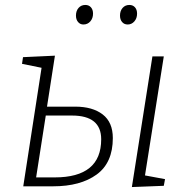

<svg xmlns="http://www.w3.org/2000/svg" viewBox="-20 -753 761 776"><path d="M284 -322Q354 -322 395 -290.5Q436 -259 436 -195Q436 -95 370.5 -47.5Q305 0 195 0H74L148 -479L69 -495L73 -522L202 -528L170 -322ZM642 -525 566 -44 647 -29 642 -2 513 3 596 -525ZM201 -36Q389 -36 389 -190Q389 -286 271 -286H165L126 -36ZM287 -690Q287 -709 297.5 -721Q308 -733 325 -733Q339 -733 347.5 -723.5Q356 -714 356 -698Q356 -679 345 -666.5Q334 -654 317 -654Q304 -654 295.5 -664Q287 -674 287 -690ZM465 -690Q465 -709 475.5 -721Q486 -733 503 -733Q517 -733 525.5 -723.5Q534 -714 534 -698Q534 -679 523 -666.5Q512 -654 496 -654Q482 -654 473.5 -664Q465 -674 465 -690Z"/></svg>

Font: Bitter Pro Light
Style: Italic
Weight: 300
Italic angle: -9°
Designer: Sol Matas, and Bitter project Authors
Foundry: Sol Matas
Version: Version 1.010